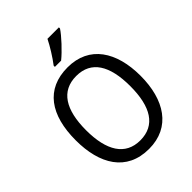

<svg xmlns="http://www.w3.org/2000/svg" viewBox="-264 -1079 1223 1223"><g transform="rotate(-45 348.0 -467.0)"><path d="M490 -934V-944H387C365 -899 327 -838 294 -795V-784H350C395 -820 465 -895 490 -934ZM640 -358C640 -574 544 -725 349 -725C153 -725 57 -587 57 -359C57 -145 147 10 349 10C544 10 640 -143 640 -358ZM149 -358C149 -542 213 -647 349 -647C484 -647 547 -543 547 -358C547 -173 484 -68 348 -68C214 -68 149 -174 149 -358Z"/></g></svg>

Font: Noto Sans Khmer UI SemiCondensed
Style: Regular
Weight: 400
Width: 4
Designer: Danh Hong and the Monotype Design Team
Foundry: Monotype Imaging Inc.
Version: Version 2.002